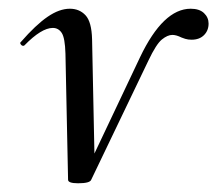

<svg xmlns="http://www.w3.org/2000/svg" viewBox="-20 -415 498 440"><path d="M136 -3 130 -292Q129 -328 121.5 -339.5Q114 -351 101 -351Q75 -351 36 -311Q35 -310 33 -310Q30 -310 27.5 -313.5Q25 -317 28 -319Q62 -358 89 -376.5Q116 -395 140 -395Q162 -395 176 -380Q190 -365 191 -325L197 -34L175 -18L301 -284Q354 -395 417 -395Q437 -395 447.5 -385Q458 -375 458 -361Q458 -345 447.5 -334.5Q437 -324 419 -324Q411 -324 404.5 -326Q398 -328 396 -329Q384 -335 375 -335Q364 -335 351 -324.5Q338 -314 320 -276L189 -3Q186 5 159 5Q136 5 136 -3Z"/></svg>

Font: Cormorant Infant Medium
Style: Italic
Weight: 500
Italic angle: -10°
Designer: Christian Thalmann (Catharsis Fonts)
Foundry: Catharsis Fonts
Version: Version 4.000